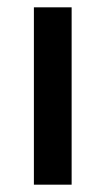

<svg xmlns="http://www.w3.org/2000/svg" viewBox="-20 -504 288 524"><path d="M72.5 0V-484H175.5V0Z"/></svg>

Font: Anek Gurmukhi Medium SemiExpanded
Style: Regular
Weight: 500
Width: 6
Version: Version 1.003